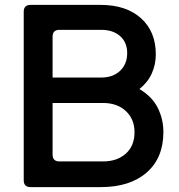

<svg xmlns="http://www.w3.org/2000/svg" viewBox="-20 -765 732 785"><path d="M105 0Q77 0 77 -28V-717Q77 -745 105 -745H391Q496 -745 556.5 -690.5Q617 -636 617 -543Q617 -501 600.5 -464.5Q584 -428 550 -401Q602 -370 625 -324Q648 -278 648 -225Q648 -119 579.5 -59.5Q511 0 392 0ZM195 -448H394Q442 -448 471 -475.5Q500 -503 500 -548Q500 -592 471 -617.5Q442 -643 394 -643H223Q195 -643 195 -615ZM195 -133Q195 -105 223 -105H401Q459 -105 494.5 -137Q530 -169 530 -224Q530 -278 494.5 -311Q459 -344 401 -344H195Z"/></svg>

Font: Pitagon Sans Text SemiBold
Style: Regular
Weight: 600
Designer: Travis Tran
Foundry: Pitagon
Version: Version 1.001; ttfautohint (v1.8.4.7-5d5b);gftools[0.9.26]